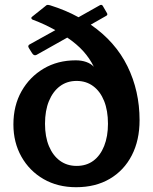

<svg xmlns="http://www.w3.org/2000/svg" viewBox="-20 -772 639 802"><path d="M563 -270Q563 -186 530.5 -123Q498 -60 438.5 -25Q379 10 298 10Q221 10 162 -24Q103 -58 69.5 -117.5Q36 -177 36 -252Q36 -331 70 -391Q104 -451 162.5 -485.5Q221 -520 296 -520Q321 -520 340.5 -513Q360 -506 372 -493Q355 -528 328 -558Q301 -588 261 -615L133 -543Q122 -537 114 -550L102 -569Q97 -576 98.5 -580.5Q100 -585 103 -586L211 -646Q190 -658 166.5 -669Q143 -680 116 -690Q112 -692 111 -695.5Q110 -699 114 -702L169 -746Q174 -751 177.5 -751.5Q181 -752 189 -750Q221 -740 251 -727.5Q281 -715 308 -700L395 -749Q404 -755 409 -748L427 -717Q431 -710 424 -706L359 -669Q462 -598 512.5 -495Q563 -392 563 -270ZM300 -79Q341 -79 370 -100.5Q399 -122 415 -162Q431 -202 431 -255Q431 -310 415 -350Q399 -390 369.5 -412Q340 -434 300 -434Q260 -434 230.5 -412Q201 -390 184.5 -350Q168 -310 168 -255Q168 -201 184.5 -161.5Q201 -122 230.5 -100.5Q260 -79 300 -79Z"/></svg>

Font: Libre Franklin Thin SemiBold
Style: Regular
Weight: 600
Version: Version 3.000